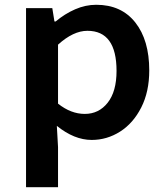

<svg xmlns="http://www.w3.org/2000/svg" viewBox="-20 -573 693 804"><path d="M89 -539H199L208 -483H213Q251 -515 294.5 -534Q338 -553 383 -553Q488 -553 546.5 -479Q605 -405 605 -278Q605 -189 571.5 -123Q538 -57 483 -22Q428 13 364 13Q291 13 218 -46L223 43V211H89ZM468 -276Q468 -444 346 -444Q287 -444 223 -386V-139Q277 -96 335 -96Q394 -96 431 -143Q468 -190 468 -276Z"/></svg>

Font: Nebula Sans Semibold
Style: Regular
Weight: 600
Designer: Paul D. Hunt for Adobe (as Source Sans)
Foundry: Nebula Entertainment & Broadcasting LLC
Version: Version 1.010